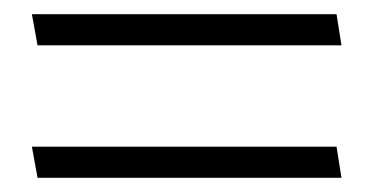

<svg xmlns="http://www.w3.org/2000/svg" viewBox="-20 -391 528 271"><path d="M462 -327H33L25 -371H455ZM462 -140H33L25 -184H455Z"/></svg>

Font: Palanquin ExtraLight
Style: Regular
Weight: 275
Designer: Pria Ravichandran
Version: Version 1.001